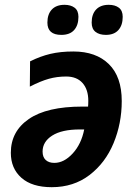

<svg xmlns="http://www.w3.org/2000/svg" viewBox="-20 -768 564 798"><path d="M25 -133Q25 -222 100 -273.5Q175 -325 322 -325H346Q347 -334 347 -349Q347 -396 323 -423Q299 -450 255 -450Q217 -450 183 -440.5Q149 -431 104 -408L105 -513Q147 -534 189 -544Q231 -554 285 -554Q379 -554 432.5 -501.5Q486 -449 486 -348Q486 -255 452 -173Q418 -91 352 -40.5Q286 10 195 10Q113 10 69 -29Q25 -68 25 -133ZM330 -230H312Q237 -230 197 -204.5Q157 -179 157 -138Q157 -115 170 -103Q183 -91 206 -91Q246 -91 282 -130Q318 -169 330 -230ZM177 -674Q177 -709 195.5 -728.5Q214 -748 248 -748Q274 -748 290 -736Q306 -724 306 -698Q306 -663 288 -643Q270 -623 235 -623Q177 -623 177 -674ZM361 -674Q361 -709 379.5 -728.5Q398 -748 432 -748Q458 -748 474 -736Q490 -724 490 -698Q490 -663 472 -643Q454 -623 420 -623Q393 -623 377 -635.5Q361 -648 361 -674Z"/></svg>

Font: Noto Sans Display
Style: Bold Italic
Weight: 700
Italic angle: -12°
Designer: Monotype Design team
Foundry: Monotype Imaging Inc.
Version: Version 1.000